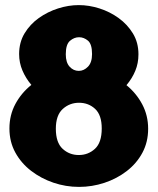

<svg xmlns="http://www.w3.org/2000/svg" viewBox="-20 -729 618 753"><path d="M290 4Q238 4 189.5 -12.5Q141 -29 102 -59Q63 -89 40 -131Q17 -173 17 -225Q17 -278 40.5 -321.5Q64 -365 103 -396Q81 -422 68 -452.5Q55 -483 55 -517Q55 -563 76.5 -598.5Q98 -634 132.5 -658.5Q167 -683 208 -696Q249 -709 289 -709Q329 -709 370 -696Q411 -683 445.5 -658Q480 -633 501.5 -597.5Q523 -562 523 -516Q523 -481 510.5 -451Q498 -421 476 -395Q515 -363 538 -319.5Q561 -276 561 -224Q561 -172 538.5 -130Q516 -88 477 -58Q438 -28 389.5 -12Q341 4 290 4ZM289 -451Q309 -451 325 -467.5Q341 -484 341 -517Q341 -556 325 -569.5Q309 -583 290 -583Q271 -583 254.5 -569Q238 -555 238 -516Q238 -484 253 -467.5Q268 -451 289 -451ZM289 -121Q326 -121 352.5 -145.5Q379 -170 379 -225Q379 -278 353 -302Q327 -326 290 -326Q253 -326 226 -301.5Q199 -277 199 -224Q199 -170 225.5 -145.5Q252 -121 289 -121Z"/></svg>

Font: Panamera Black
Style: Regular
Weight: 900
Designer: Bastien Sozeau
Foundry: NBR — Bastien Sozeau
Version: Version 3.002; ttfautohint (v1.8.4.7-5d5b);gftools[0.9.33]